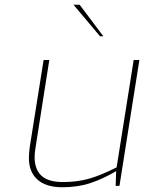

<svg xmlns="http://www.w3.org/2000/svg" viewBox="-20 -784 608 810"><path d="M102 -116Q102 -141 106 -167L164 -531H188L130 -162Q126 -138 126 -121Q126 -70 154.5 -43Q183 -16 246 -16Q307 -16 357 -30.5Q407 -45 472 -78L544 -531H568L484 0H468L470 -62Q414 -29 361 -11.5Q308 6 243 6Q174 6 138 -26.5Q102 -59 102 -116ZM290 -764H316L416 -631H402Z"/></svg>

Font: Exo Thin
Style: Italic
Weight: 250
Italic angle: -9°
Designer: Natanael Gama
Foundry: Natanael Gama
Version: Version 1.500; ttfautohint (v1.6)